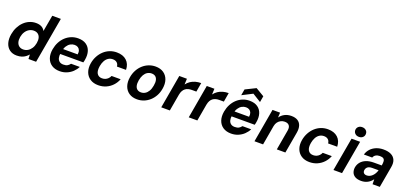

<svg xmlns="http://www.w3.org/2000/svg" viewBox="27 -1786 5998 2835"><g transform="rotate(20 3026.0 -368.0)"><path d="M232.6 12Q164.9 12 119.2 -22.5Q73.4 -57.1 55.3 -118.1Q37.2 -179.1 51.2 -258.1Q62.2 -319.9 88.5 -371.1Q114.8 -422.2 153.1 -459.6Q191.3 -497 239.4 -517.5Q287.5 -538 341.7 -538Q392.6 -538 428.4 -519.2Q464.3 -500.3 482.2 -464.1L527.7 -720H662.7L535.7 0H415.7L412.7 -69.9Q394.3 -47.9 369.2 -29.1Q344.2 -10.3 310.5 0.8Q276.8 12 232.6 12ZM292.3 -105.5Q331.8 -105.5 364.3 -124.8Q396.8 -144 419.7 -179.5Q442.6 -215.1 450.7 -263Q459.3 -311.5 449.4 -347.1Q439.4 -382.6 413.4 -401.5Q387.3 -420.5 347.9 -420.5Q310.3 -420.5 277.3 -401.5Q244.3 -382.6 221.1 -347.3Q198 -312.1 189.3 -263.6Q181.3 -215.7 191.9 -179.8Q202.6 -144 228.6 -124.8Q254.7 -105.5 292.3 -105.5Z M908 12Q832.7 12 781.5 -22Q730.3 -56 709 -117.1Q687.8 -178.2 701.8 -258.3Q712.8 -319.7 739.3 -370.8Q765.9 -421.9 806.2 -459.6Q846.4 -497.2 896.6 -517.6Q946.7 -538 1004.2 -538Q1082 -538 1131.1 -504Q1180.2 -470 1198.8 -410.9Q1217.5 -351.9 1204.3 -276.9Q1203.3 -266.9 1200.4 -255.1Q1197.6 -243.3 1194 -229.9H792.8L807.3 -312.5H1075.3Q1081 -349.9 1071.1 -375.8Q1061.2 -401.7 1039.4 -415.3Q1017.6 -428.9 986.1 -428.9Q952.3 -428.9 921.6 -411.6Q890.9 -394.3 868.9 -360.2Q846.8 -326.1 837 -273.7L832 -244.5Q824.5 -199.6 832.9 -166.8Q841.4 -134.1 865.2 -116.2Q889 -98.3 925.9 -98.3Q966.6 -98.3 990.3 -111.9Q1014 -125.4 1030.7 -149H1168.2Q1145.9 -103.9 1107.2 -67.1Q1068.4 -30.3 1017.8 -9.2Q967.2 12 908 12Z M1513.9 12Q1437.8 12 1385.4 -22.8Q1333.1 -57.6 1310.9 -118.7Q1288.8 -179.8 1302.2 -257.1Q1313.2 -319.7 1341.1 -371.1Q1368.9 -422.5 1409.8 -460.2Q1450.7 -497.8 1501.5 -517.9Q1552.4 -538 1609.9 -538Q1708.1 -538 1765.1 -485.9Q1822.1 -433.8 1824.5 -341.7H1681.6Q1679 -379.3 1654.5 -401Q1630 -422.6 1589.3 -422.6Q1551.5 -422.6 1520.9 -403.4Q1490.4 -384.2 1470.2 -348.6Q1450 -313 1440.9 -263Q1434.3 -225.9 1436.9 -195.9Q1439.6 -165.9 1451.5 -145.4Q1463.4 -124.9 1483.7 -113.9Q1504 -103 1532.5 -103Q1560.3 -103 1583.6 -112.5Q1606.9 -122.1 1625.4 -140.5Q1644 -159 1654.7 -184.3H1797.5Q1774.6 -125.3 1732.6 -80.9Q1690.6 -36.5 1634.9 -12.3Q1579.2 12 1513.9 12Z M2123 12Q2048.2 12 1996.7 -22.9Q1945.3 -57.8 1923.8 -120.1Q1902.3 -182.3 1916.3 -263Q1927.3 -324.2 1954.6 -374.4Q1981.9 -424.7 2022.3 -461.2Q2062.7 -497.8 2113.2 -517.9Q2163.6 -538 2219.8 -538Q2295.6 -538 2346.8 -503.1Q2398.1 -468.2 2419.4 -406.4Q2440.8 -344.7 2426.4 -263Q2416 -201.8 2388.6 -151.6Q2361.2 -101.3 2320.9 -64.8Q2280.5 -28.2 2230.3 -8.1Q2180.1 12 2123 12ZM2143.2 -104.5Q2178.6 -104.5 2208.2 -122.4Q2237.8 -140.2 2258.8 -175.4Q2279.8 -210.7 2288.8 -263Q2298.5 -315.8 2290.2 -351.1Q2281.9 -386.4 2258.7 -403.9Q2235.6 -421.5 2199.6 -421.5Q2164.6 -421.5 2135 -403.9Q2105.4 -386.4 2084.5 -351.1Q2063.6 -315.8 2053.9 -263Q2044.9 -210.7 2053.1 -175.4Q2061.3 -140.2 2084.7 -122.4Q2108.1 -104.5 2143.2 -104.5Z M2502.2 0 2594.2 -526H2714.2L2710.2 -434.7Q2736 -468.9 2769.8 -491.8Q2803.6 -514.6 2845 -526.3Q2886.5 -538 2934.4 -538L2910 -395.5H2836.9Q2810.4 -395.5 2785.6 -389.2Q2760.8 -383 2740.3 -368.2Q2719.8 -353.5 2705.1 -328Q2690.4 -302.6 2683.5 -264.4L2637.2 0Z M2934.2 0 3026.2 -526H3146.2L3142.2 -434.7Q3168 -468.9 3201.8 -491.8Q3235.6 -514.6 3277 -526.3Q3318.5 -538 3366.4 -538L3342 -395.5H3268.9Q3242.4 -395.5 3217.6 -389.2Q3192.8 -383 3172.3 -368.2Q3151.8 -353.5 3137.1 -328Q3122.4 -302.6 3115.5 -264.4L3069.2 0Z M3601 12Q3525.7 12 3474.5 -22Q3423.3 -56 3402 -117.1Q3380.8 -178.2 3394.8 -258.3Q3405.8 -319.7 3432.3 -370.8Q3458.9 -421.9 3499.2 -459.6Q3539.4 -497.2 3589.6 -517.6Q3639.7 -538 3697.2 -538Q3775 -538 3824.1 -504Q3873.2 -470 3891.8 -410.9Q3910.5 -351.9 3897.3 -276.9Q3896.3 -266.9 3893.4 -255.1Q3890.6 -243.3 3887 -229.9H3485.8L3500.3 -312.5H3768.3Q3774 -349.9 3764.1 -375.8Q3754.2 -401.7 3732.4 -415.3Q3710.6 -428.9 3679.1 -428.9Q3645.3 -428.9 3614.6 -411.6Q3583.9 -394.3 3561.9 -360.2Q3539.8 -326.1 3530 -273.7L3525 -244.5Q3517.5 -199.6 3525.9 -166.8Q3534.4 -134.1 3558.2 -116.2Q3582 -98.3 3618.9 -98.3Q3659.6 -98.3 3683.3 -111.9Q3707 -125.4 3723.7 -149H3861.2Q3838.9 -103.9 3800.2 -67.1Q3761.4 -30.3 3710.8 -9.2Q3660.2 12 3601 12ZM3550.6 -572 3567.3 -668.5 3728.9 -748.3 3862.4 -668.5 3845.7 -572 3712.6 -654.8Z M3967.2 0 4059.2 -526H4178L4173.9 -448.3Q4202.7 -489.8 4248.7 -513.9Q4294.6 -538 4354 -538Q4414.9 -538 4453.8 -513.7Q4492.7 -489.3 4507.5 -442.8Q4522.4 -396.4 4510.4 -329.1L4452.5 0H4318.1L4373.4 -316.6Q4382.4 -367.9 4360.6 -396.1Q4338.8 -424.4 4289.6 -424.4Q4258.8 -424.4 4230.7 -410.9Q4202.6 -397.3 4182.7 -371.3Q4162.9 -345.3 4155.8 -307.3L4102.2 0Z M4831.9 12Q4755.8 12 4703.4 -22.8Q4651.1 -57.6 4628.9 -118.7Q4606.8 -179.8 4620.2 -257.1Q4631.2 -319.7 4659.1 -371.1Q4686.9 -422.5 4727.8 -460.2Q4768.7 -497.8 4819.5 -517.9Q4870.4 -538 4927.9 -538Q5026.1 -538 5083.1 -485.9Q5140.1 -433.8 5142.5 -341.7H4999.6Q4997 -379.3 4972.5 -401Q4948 -422.6 4907.3 -422.6Q4869.5 -422.6 4838.9 -403.4Q4808.4 -384.2 4788.2 -348.6Q4768 -313 4758.9 -263Q4752.3 -225.9 4754.9 -195.9Q4757.6 -165.9 4769.5 -145.4Q4781.4 -124.9 4801.7 -113.9Q4822 -103 4850.5 -103Q4878.3 -103 4901.6 -112.5Q4924.9 -122.1 4943.4 -140.5Q4962 -159 4972.7 -184.3H5115.5Q5092.6 -125.3 5050.6 -80.9Q5008.6 -36.5 4952.9 -12.3Q4897.2 12 4831.9 12Z M5208 0 5301 -526H5436L5343 0ZM5392.8 -587.9Q5356.1 -587.9 5332.8 -609.7Q5309.4 -631.4 5309 -664.1Q5309.6 -697.3 5332.6 -718.6Q5355.5 -740 5392.2 -740Q5429.1 -740 5452.9 -718.6Q5476.6 -697.3 5476 -664.1Q5476.4 -631.4 5453.1 -609.7Q5429.7 -587.9 5392.8 -587.9Z M5645.9 12Q5584.9 12 5548.6 -9.6Q5512.3 -31.2 5499.1 -67.9Q5485.8 -104.5 5492.8 -147.5Q5501.6 -194.8 5531.7 -230.7Q5561.7 -266.6 5612.4 -286.8Q5663.1 -307 5733.6 -307H5855.2Q5862.4 -348.6 5860 -375.3Q5857.5 -401.9 5839.3 -415.1Q5821.2 -428.3 5782.1 -428.3Q5745.9 -428.3 5720.1 -413.4Q5694.4 -398.6 5683.1 -368.6H5551.9Q5566.9 -420.6 5602.1 -458.5Q5637.3 -496.3 5688.7 -517.2Q5740 -538 5801.7 -538Q5874.4 -538 5921.5 -514.3Q5968.6 -490.5 5987.8 -445.3Q6007 -400.1 5995.4 -334.6L5936.4 0H5822.7L5821 -77.7Q5806.4 -57.9 5788.5 -41.4Q5770.6 -25 5748.5 -13Q5726.5 -1.1 5700.7 5.5Q5675 12 5645.9 12ZM5695.7 -92.4Q5719.3 -92.4 5741.1 -102.1Q5762.8 -111.9 5781.1 -129.4Q5799.4 -147 5812.9 -170.2Q5826.4 -193.4 5834.6 -220.2L5835.4 -224.4H5734.3Q5704.9 -224.4 5684.5 -216.2Q5664.1 -208 5652.7 -193.2Q5641.3 -178.5 5637.4 -159.1Q5632.2 -127.2 5648.3 -109.8Q5664.3 -92.4 5695.7 -92.4Z"/></g></svg>

Font: DM Sans 9pt
Style: Italic
Weight: 400
Italic angle: -10°
Designer: Colophon Foundry, Jonny Pinhorn
Foundry: Colophon Foundry
Version: Version 4.004